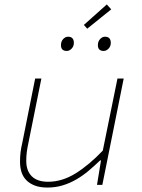

<svg xmlns="http://www.w3.org/2000/svg" viewBox="-20 -831 640 863"><path d="M193 12Q160 12 136.5 3Q113 -6 98 -21.5Q83 -37 76.5 -58Q70 -79 70 -104Q70 -128 72.5 -147.5Q75 -167 80 -188L138 -478H166L108 -190Q103 -167 100.5 -148Q98 -129 98 -108Q98 -63 123 -38.5Q148 -14 196 -14Q259 -14 319.5 -51.5Q380 -89 442 -154L508 -478H536L440 0H416L434 -110H430Q405 -86 379 -64Q353 -42 324 -25Q295 -8 262.5 2Q230 12 193 12ZM280 -602Q254 -602 254 -628Q254 -645 264 -655.5Q274 -666 286 -666Q312 -666 312 -638Q312 -623 302 -612.5Q292 -602 280 -602ZM446 -602Q420 -602 420 -628Q420 -645 430 -655.5Q440 -666 452 -666Q478 -666 478 -638Q478 -623 468 -612.5Q458 -602 446 -602ZM372 -702 357 -719 460 -811 480 -789Z"/></svg>

Font: Source Code Pro ExtraLight
Style: Italic
Weight: 200
Italic angle: -11°
Monospace: yes
Designer: Paul D. Hunt, Teo Tuominen
Foundry: Adobe Systems Incorporated
Version: Version 1.050;PS 1.000;hotconv 16.6.51;makeotf.lib2.5.65220